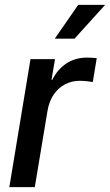

<svg xmlns="http://www.w3.org/2000/svg" viewBox="-20 -764 449 784"><path d="M18.1 0 104.5 -522.5H204.6L190.4 -438H193.4Q214.8 -481 251 -504.9Q287.1 -528.8 335.9 -528.8Q347.2 -528.8 357.7 -528.1Q368.2 -527.3 375 -526.4L358.9 -429.2Q352.5 -430.2 337.4 -432.1Q322.3 -434.1 304.7 -434.1Q273.9 -434.1 246.6 -420.2Q219.2 -406.2 200 -378.9Q180.7 -351.6 173.8 -310.5L122.1 0ZM203.6 -606 299.3 -744.1H409.2L284.2 -606Z"/></svg>

Font: Inter 28pt Medium
Style: Italic
Weight: 500
Italic angle: -9.3988°
Designer: Rasmus Andersson
Foundry: rsms
Version: Version 4.001;git-66647c0bb